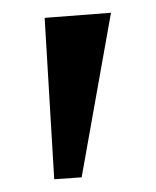

<svg xmlns="http://www.w3.org/2000/svg" viewBox="-20 -653 244 301"><path d="M65 -372 50 -625 154 -633 108 -375Z"/></svg>

Font: Galdeano
Style: Regular
Weight: 400
Designer: Dario Manuel Muhafara
Foundry: Dario Manuel Muhafara
Version: Version 1.001